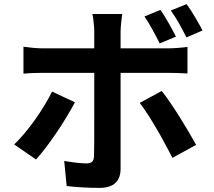

<svg xmlns="http://www.w3.org/2000/svg" viewBox="-20 -856 1040 933"><path d="M964 -708C946 -743 914 -799 887 -836L810 -805C838 -767 865 -716 886 -674L964 -708ZM835 -678C816 -716 785 -771 760 -808L682 -776C707 -740 732 -692 752 -653L756 -645L835 -678ZM566 -36V-502H795C822 -502 859 -501 891 -499V-628C864 -624 822 -621 794 -621H566V-703C566 -728 572 -774 574 -788H429C433 -771 438 -729 438 -703V-621H189C157 -621 124 -625 94 -629V-498C122 -501 159 -502 189 -502H438V-446V-441V-420V-414V-402V-396V-384C438 -362 438 -337 438 -313V-300C438 -208 438 -118 437 -99C436 -73 427 -62 401 -62C377 -62 335 -66 292 -74L304 48C355 54 410 57 464 57C535 57 566 22 566 -36ZM933 -152C893 -225 817 -350 766 -414L659 -356C687 -320 722 -264 755 -206L760 -197C781 -159 801 -122 818 -89L933 -152ZM344 -359 233 -411C192 -327 116 -218 49 -154L155 -81C210 -140 298 -270 344 -359Z"/></svg>

Font: Glow Sans TC Normal
Style: Bold
Weight: 700
Designer: Ryoko NISHIZUKA (kana, bopomofo & ideographs); Paul D. Hunt (Latin, Greek & Cyrillic); Sandoll Communications, Soo-young
Version: Version 0.93